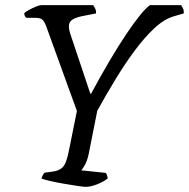

<svg xmlns="http://www.w3.org/2000/svg" viewBox="-20 -724 732 744"><path d="M312 0Q304 0 280.5 -3.5Q257 -7 228 -12Q199 -17 175 -22.5Q151 -28 141 -32Q145 -48 153 -55L184 -59Q204 -62 216 -70Q228 -78 235.5 -97.5Q243 -117 250 -155L278 -294L158 -625Q152 -640 144.5 -647.5Q137 -655 116 -655H82Q79 -657 76.5 -661.5Q74 -666 74 -673Q80 -679 93 -686Q106 -693 119.5 -698.5Q133 -704 139 -704H341Q345 -699 349 -690.5Q353 -682 352 -672L296 -661Q270 -655 258.5 -646.5Q247 -638 247 -622Q247 -614 248.5 -607.5Q250 -601 252 -594L330 -361H333Q409 -502 469.5 -592Q530 -682 561 -704H682Q684 -701 688.5 -692.5Q693 -684 692 -672L654 -661Q616 -650 577.5 -614Q539 -578 501 -526.5Q463 -475 426.5 -415Q390 -355 357 -295L324 -129Q319 -104 310 -87Q301 -70 295 -64L390 -54Q392 -52 394.5 -45.5Q397 -39 397 -32Q380 -19 355.5 -9.5Q331 0 312 0Z"/></svg>

Font: Texturina 72pt 72pt Regular
Style: Italic
Weight: 400
Italic angle: -11°
Designer: Guillermo Torres Carreño
Foundry: Omnibus-Type
Version: Version 1.002; ttfautohint (v1.8.3)